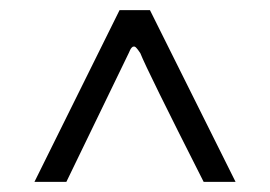

<svg xmlns="http://www.w3.org/2000/svg" viewBox="-20 -664 533 379"><path d="M243 -572Q242 -572 240 -570Q238 -568 236.5 -564.5Q235 -561 234 -559L111 -305H48L216 -644H276L445 -305H382Q270 -526 257 -559Q249 -571 246 -572Z"/></svg>

Font: Gafata
Style: Regular
Weight: 400
Designer: Lautaro Hourcade
Foundry: Lautaro Hourcade
Version: Version 4.002; ttfautohint (v0.94.20-1c74) -l 7 -r 28 -G 0 -